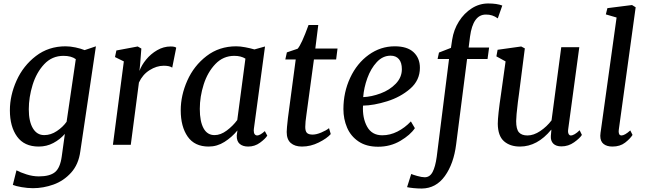

<svg xmlns="http://www.w3.org/2000/svg" viewBox="-20 -835 3720 1107"><path d="M170 250Q139 250 104.5 244Q70 238 54 231L75 147Q97 159 133 170.5Q169 182 204 182Q267 182 297 157.5Q327 133 336 67L354 -63Q326 -31 287.5 -10.5Q249 10 203 10Q120 10 78.5 -47.5Q37 -105 37 -199Q37 -285 75.5 -370.5Q114 -456 187 -512Q260 -568 358 -568Q385 -568 415.5 -561.5Q446 -555 468 -546L533 -568L443 38Q433 113 390 160.5Q347 208 288.5 229Q230 250 170 250ZM346 -513Q280 -513 235 -465Q190 -417 168 -345.5Q146 -274 146 -205Q146 -135 169.5 -95.5Q193 -56 235 -56Q273 -56 308 -79.5Q343 -103 364 -133L417 -494Q391 -513 346 -513Z M964 -567Q988 -567 996 -560L973 -445Q958 -456 924 -456Q883 -456 842.5 -430.5Q802 -405 781 -359L734 0H631L694 -481L643 -506L651 -544L774 -567L795 -555L788 -465L784 -426Q796 -459 822.5 -491.5Q849 -524 886 -545.5Q923 -567 964 -567Z M1443 -83Q1443 -68 1448.5 -61Q1454 -54 1463 -54Q1479 -54 1507 -79L1521 -53Q1510 -35 1479.5 -12.5Q1449 10 1411 10Q1380 10 1362 -5.5Q1344 -21 1345 -54L1349 -83Q1317 -44 1274.5 -17Q1232 10 1183 10Q1102 10 1062 -47.5Q1022 -105 1022 -199Q1022 -285 1060 -370.5Q1098 -456 1171 -512Q1244 -568 1342 -568Q1365 -568 1394 -562.5Q1423 -557 1447 -550L1508 -567L1444 -94Q1443 -90 1443 -83ZM1331 -513Q1267 -513 1222 -466Q1177 -419 1154.5 -348.5Q1132 -278 1132 -207Q1132 -135 1153.5 -95.5Q1175 -56 1217 -56Q1252 -56 1287.5 -82.5Q1323 -109 1348 -143L1395 -497Q1369 -513 1331 -513Z M1740 -103Q1740 -79 1749.5 -69Q1759 -59 1783 -59Q1804 -59 1832.5 -71Q1861 -83 1877 -96L1887 -62Q1865 -37 1818 -13.5Q1771 10 1721 10Q1680 10 1656.5 -10.5Q1633 -31 1633 -74Q1633 -93 1640 -154L1685 -492H1625L1634 -533L1696 -554Q1718 -578 1759 -691H1815L1798 -555H1926L1918 -492H1790L1747 -176Q1740 -130 1740 -103Z M2160 11Q2092 11 2047 -19.5Q2002 -50 1981 -99.5Q1960 -149 1960 -206Q1960 -303 1999 -386.5Q2038 -470 2106 -519Q2174 -568 2256 -568Q2328 -568 2364.5 -534Q2401 -500 2401 -444Q2401 -372 2345 -323.5Q2289 -275 2212 -251Q2135 -227 2073 -226Q2069 -155 2096.5 -105Q2124 -55 2184 -55Q2229 -55 2271.5 -76.5Q2314 -98 2349 -135L2372 -96Q2346 -57 2288.5 -23Q2231 11 2160 11ZM2074 -275Q2122 -277 2174.5 -296.5Q2227 -316 2262 -352.5Q2297 -389 2297 -436Q2297 -474 2280 -494Q2263 -514 2232 -514Q2187 -514 2152.5 -477Q2118 -440 2098 -384.5Q2078 -329 2074 -275Z M2795 -815Q2845 -815 2876 -803L2850 -729Q2819 -752 2781 -751Q2707 -751 2690 -624L2682 -561H2800L2791 -495H2673L2610 -3Q2596 109 2545 180Q2494 251 2412 252Q2388 252 2363.5 249.5Q2339 247 2327 244L2351 168Q2359 172 2385.5 179.5Q2412 187 2429 187Q2458 187 2474 157Q2490 127 2498 69L2569 -495H2503L2511 -532L2580 -559L2587 -606Q2596 -664 2626 -711.5Q2656 -759 2700 -787Q2744 -815 2795 -815Z M2966 -247Q2956 -165 2956 -137Q2956 -90 2972 -72Q2988 -54 3021 -54Q3057 -54 3095 -79.5Q3133 -105 3160 -141L3216 -563H3320L3256 -90L3255 -79Q3255 -67 3259.5 -60.5Q3264 -54 3271 -54Q3291 -54 3322 -84L3335 -57Q3323 -38 3290 -14.5Q3257 9 3217 9Q3186 9 3170 -7Q3154 -23 3156 -52Q3156 -50 3159 -86L3158 -87Q3078 10 2978 10Q2921 10 2886 -20.5Q2851 -51 2850 -121Q2850 -168 2869 -295L2895 -481L2842 -510L2849 -548L2985 -567L3006 -556L2972 -291Z M3547 -78Q3547 -54 3563 -54Q3582 -54 3614 -83L3627 -57Q3613 -35 3584 -12.5Q3555 10 3511 10Q3479 10 3460 -5Q3441 -20 3441 -52Q3441 -58 3442.5 -70Q3444 -82 3445 -87L3535 -734L3473 -752L3482 -788L3624 -806L3645 -793L3548 -89Q3547 -85 3547 -78Z"/></svg>

Font: Koeln Type Serif
Style: Italic
Weight: 400
Italic angle: -8°
Designer: Eben Sorkin
Foundry: Eben Sorkin
Version: Version 2.002